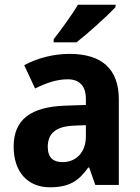

<svg xmlns="http://www.w3.org/2000/svg" viewBox="-20 -879 594 816"><path d="M471 -849V-859H311C285 -814 241 -755 208 -712V-699H305C354 -737 437 -812 471 -849ZM276 -650C207 -650 138 -632 83 -602L129 -503C178 -527 222 -542 268 -542C317 -542 345 -514 345 -459V-433L258 -430C112 -425 38 -372 38 -256C38 -149 97 -83 192 -83C273 -83 314 -109 355 -167H359L385 -93H485V-457C485 -587 411 -650 276 -650ZM294 -345 345 -347V-299C345 -230 302 -190 246 -190C207 -190 183 -208 183 -255C183 -308 213 -342 294 -345Z"/></svg>

Font: Noto Sans Kannada UI SemiCondensed
Style: Bold
Weight: 700
Width: 4
Designer: Jelle Bosma - Monotype Design Team
Foundry: Monotype Imaging Inc.
Version: Version 2.005